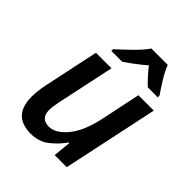

<svg xmlns="http://www.w3.org/2000/svg" viewBox="-216 -890 1023 1023"><g transform="rotate(45 295.5 -378.0)"><path d="M191 10Q252 10 294.5 -23.5Q337 -57 367 -100H372L362 0H453L568 -541H452L404 -312Q380 -202 331.5 -143.5Q283 -85 233 -85Q171 -85 171 -150Q171 -172 179 -212L249 -541H132L66 -229Q55 -176 55 -134Q55 10 191 10ZM183 -606H264Q323 -645 379 -693Q420 -641 458 -606H533V-619Q513 -648 488 -688Q463 -728 448 -766H325Q302 -732 256.5 -688Q211 -644 183 -619Z"/></g></svg>

Font: Noto Sans UI Medium
Style: Italic
Weight: 500
Italic angle: -12°
Designer: Monotype Design Team
Foundry: Monotype Imaging Inc.
Version: Version 1.901